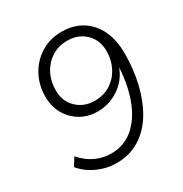

<svg xmlns="http://www.w3.org/2000/svg" viewBox="-167 -842 935 979"><g transform="rotate(-30 300.0 -352.5)"><path d="M239 8Q184 8 130.5 -16Q77 -40 41 -83L70 -130Q107 -88 150.5 -68Q194 -48 243 -48Q314 -48 368.5 -92Q423 -136 455.5 -217Q488 -298 495 -409Q470 -343 413 -305.5Q356 -268 290 -268Q233 -268 189 -294Q145 -320 119.5 -364.5Q94 -409 94 -465Q94 -536 125 -592Q156 -648 209.5 -680.5Q263 -713 330 -713Q433 -713 494 -644Q555 -575 555 -456Q555 -363 535 -279.5Q515 -196 476 -131Q437 -66 377.5 -29Q318 8 239 8ZM303 -323Q356 -323 396 -348.5Q436 -374 458.5 -417.5Q481 -461 481 -513Q481 -578 439 -618.5Q397 -659 334 -659Q280 -659 240 -633Q200 -607 178 -564Q156 -521 156 -468Q156 -404 198 -363.5Q240 -323 303 -323Z"/></g></svg>

Font: Nunito Sans Light
Style: Italic
Weight: 300
Italic angle: -9°
Designer: Vernon Adams
Foundry: Vernon Adams
Version: Version 3.006; ttfautohint (v1.8.3)